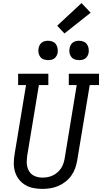

<svg xmlns="http://www.w3.org/2000/svg" viewBox="-20 -1211 659 1239"><path d="M253 8Q224 8 195.5 2.5Q167 -3 143.5 -17Q120 -31 103 -52.5Q86 -74 77.5 -100.5Q69 -127 69 -156.5Q69 -186 74 -215L148 -662H97V-735H292V-662H231L155 -203Q153 -186 152.5 -168.5Q152 -151 156 -135Q160 -119 168.5 -105Q177 -91 190.5 -82Q204 -73 220.5 -69Q237 -65 254 -65Q271 -65 287.5 -68Q304 -71 320 -78.5Q336 -86 349.5 -97.5Q363 -109 373 -123.5Q383 -138 388.5 -154.5Q394 -171 397 -187L475 -662H424V-735H619V-662H559L478 -175Q474 -150 465 -125Q456 -100 440 -77.5Q424 -55 402 -38Q380 -21 355 -10.5Q330 0 304 4Q278 8 253 8ZM490 -823Q475 -823 461.5 -828Q448 -833 439.5 -844.5Q431 -856 428.5 -870.5Q426 -885 429 -900Q431 -910 436 -920Q441 -930 450 -936.5Q459 -943 469.5 -945.5Q480 -948 490 -948Q505 -948 519 -942.5Q533 -937 541 -925.5Q549 -914 551.5 -899.5Q554 -885 552 -870Q550 -860 544.5 -850Q539 -840 530 -833.5Q521 -827 510.5 -825Q500 -823 490 -823ZM290 -823Q275 -823 261.5 -828Q248 -833 239.5 -844.5Q231 -856 228.5 -870.5Q226 -885 229 -900Q231 -910 236 -920Q241 -930 250 -936.5Q259 -943 269.5 -945.5Q280 -948 290 -948Q305 -948 319 -942.5Q333 -937 341 -925.5Q349 -914 351.5 -899.5Q354 -885 352 -870Q350 -860 344.5 -850Q339 -840 330 -833.5Q321 -827 310.5 -825Q300 -823 290 -823ZM396 -995 349 -1045 506 -1191 565 -1129Z"/></svg>

Font: Iosevka Slab Extended Oblique
Style: Regular
Weight: 400
Width: 7
Italic angle: -9°
Monospace: yes
Designer: Belleve Invis
Foundry: Belleve Invis
Version: Version 11.1.0; ttfautohint (v1.8.3)